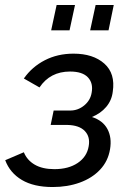

<svg xmlns="http://www.w3.org/2000/svg" viewBox="-20 -746 543 773"><path d="M192 7Q116 7 68 -21.5Q20 -50 1 -101L76 -133Q89 -101 120 -83Q151 -65 199 -65Q256 -65 293 -90Q330 -115 337 -157Q344 -195 321.5 -218.5Q299 -242 251 -243H184L196 -301H263Q294 -301 319 -321.5Q344 -342 349 -373Q356 -411 334 -434.5Q312 -458 262 -458Q182 -458 139 -394L76 -430Q109 -477 160.5 -503.5Q212 -530 276 -530Q355 -530 400 -490Q445 -450 434 -377Q430 -342 407.5 -315.5Q385 -289 350 -275Q394 -261 412.5 -226.5Q431 -192 423 -145Q415 -97 383 -63Q351 -29 301.5 -11Q252 7 192 7ZM186 -624 208 -726H282L260 -624ZM343 -624 365 -726H438L417 -624Z"/></svg>

Font: Raleway Medium
Style: Italic
Weight: 500
Italic angle: -12°
Designer: Matt McInerney, Pablo Impallari, Rodrigo Fuenzalida
Foundry: Matt McInerney, Pablo Impallari, Rodrigo Fuenzalida
Version: Version 4.026